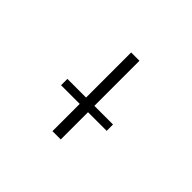

<svg xmlns="http://www.w3.org/2000/svg" viewBox="-147 -1022 1294 1294"><g transform="rotate(45 500.0 -375.0)"><path d="M282.2 -259.8V-320.3H460V-750H539.1V-320.3H716.8V-259.8H539.1V0H460V-259.8Z"/></g></svg>

Font: Gen Shin Gothic Monospace Normal
Style: Regular
Weight: 350
Designer: [Source Han Sans]
Ryoko NISHIZUKA  (kana & ideographs); Paul D. Hunt (Latin, Greek & Cyrillic); Wenlong ZHANG  (bopomofo
Version: Version 1.002.20150607